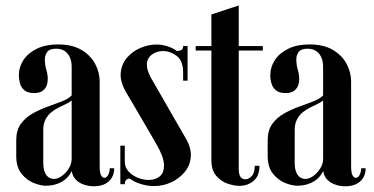

<svg xmlns="http://www.w3.org/2000/svg" viewBox="-20 -660 1339 688"><path d="M47.5 -389.2Q47.5 -376.8 51.5 -361.8Q55.5 -346.8 67.5 -336.6Q79.5 -326.5 102.5 -326.5Q123.2 -326.5 134.4 -335.8Q145.5 -345 148.9 -358.8Q152.2 -372.5 150.6 -387.8Q149 -403 144.5 -415Q141.5 -426.5 140.8 -443.2Q140 -460 148.4 -472.8Q156.8 -485.5 181.2 -485.5Q198 -485.5 210.2 -478.1Q222.5 -470.8 229.6 -456.2Q236.8 -441.8 236.8 -420.5V-54.8Q236.8 -35 247.6 -21Q258.5 -7 276.9 0.2Q295.2 7.5 316.8 7.5Q350 7.5 369.6 -10Q389.2 -27.5 389.2 -57H373.2Q373.2 -44.8 367.9 -33.8Q362.5 -22.8 353.8 -22.8Q346.5 -22.8 341.9 -32.4Q337.2 -42 337.2 -63.2V-368Q337.2 -400.2 321.2 -430.8Q305.2 -461.2 272.1 -481Q239 -500.8 187.8 -500.8Q143.8 -500.8 112.1 -485.4Q80.5 -470 64 -444.8Q47.5 -419.5 47.5 -389.2ZM236.8 -318Q224.2 -305.2 200.2 -296.1Q176.2 -287 148.6 -277Q121 -267 95.6 -252.5Q70.2 -238 54.2 -215.4Q38.2 -192.8 38.2 -157.8V-101.5Q38.2 -61 56.9 -37.8Q75.5 -14.5 100.4 -4.5Q125.2 5.5 144.8 5.5Q171.5 5.5 194.2 -4.9Q217 -15.2 231 -36.2Q245 -57.2 245 -87L254 -61.5V-318ZM236.8 -300V-91Q236.8 -72.2 226.2 -55.9Q215.8 -39.5 201.2 -29.1Q186.8 -18.8 173.2 -18.8Q164 -18.8 155 -24.2Q146 -29.8 140.5 -42.9Q135 -56 135 -77.5V-194Q135 -216 143 -231.6Q151 -247.2 163.5 -257.4Q176 -267.5 190.2 -274.6Q204.5 -281.8 216.6 -287.5Q228.8 -293.2 236.8 -300Z M652.2 -391H636.2V-400.2Q636.2 -442.5 613.1 -459.8Q590 -477 564 -477Q549 -477 535.4 -471Q521.8 -465 513.4 -453.2Q505 -441.5 506.6 -422.6Q508.2 -403.8 522.8 -377.8Q541.5 -345.8 559.6 -314Q577.8 -282.2 594.4 -253.2Q611 -224.2 624.6 -200.9Q638.2 -177.5 646.5 -162.8Q666.5 -128 663.6 -97.1Q660.8 -66.2 641.5 -43.1Q622.2 -20 593.1 -6.6Q564 6.8 531.5 6.8Q505.2 6.8 477.4 -3Q449.5 -12.8 430.4 -32.4Q411.2 -52 411.2 -81.2V-95H427.2V-81.2Q427.2 -59.8 440.9 -45.2Q454.5 -30.8 474.2 -23Q494 -15.2 512.8 -15.2Q537.2 -15.2 552.9 -28.4Q568.5 -41.5 567.5 -70.1Q566.5 -98.8 540.5 -143.2Q529.2 -162.8 516.5 -185Q503.8 -207.2 489.6 -231Q475.5 -254.8 461.9 -278.4Q448.2 -302 434.8 -324.5Q409.5 -365.8 412.5 -398.4Q415.5 -431 435.6 -454Q455.8 -477 484.6 -488.8Q513.5 -500.5 541 -500.5Q566.5 -500.5 592.1 -489.8Q617.8 -479 635 -456.8Q652.2 -434.5 652.2 -399.5ZM636.2 -371V-440.2L610 -477Q620 -477 628.1 -479.8Q636.2 -482.5 636.2 -495H652.2V-371ZM427.2 -138V-51.2L449 -20.5Q439 -20.5 433.1 -16.2Q427.2 -12 427.2 0H411.2V-138Z M737.5 -608.2 835.5 -640.5V-54.5Q835.5 -34.8 841.8 -26.1Q848 -17.5 859.8 -17.5Q870.8 -17.5 881.8 -28.8Q892.8 -40 892.8 -65.8H909.8Q909.8 -29.2 888.4 -11.6Q867 6 838 6Q818.8 6 795.4 -2Q772 -10 754.8 -30.1Q737.5 -50.2 737.5 -85.2ZM835.5 -479V-495H921.8V-479ZM681.2 -479V-495H737.5V-479Z M948.5 -389.2Q948.5 -376.8 952.5 -361.8Q956.5 -346.8 968.5 -336.6Q980.5 -326.5 1003.5 -326.5Q1024.2 -326.5 1035.4 -335.8Q1046.5 -345 1049.9 -358.8Q1053.2 -372.5 1051.6 -387.8Q1050 -403 1045.5 -415Q1042.5 -426.5 1041.8 -443.2Q1041 -460 1049.4 -472.8Q1057.8 -485.5 1082.2 -485.5Q1099 -485.5 1111.2 -478.1Q1123.5 -470.8 1130.6 -456.2Q1137.8 -441.8 1137.8 -420.5V-54.8Q1137.8 -35 1148.6 -21Q1159.5 -7 1177.9 0.2Q1196.2 7.5 1217.8 7.5Q1251 7.5 1270.6 -10Q1290.2 -27.5 1290.2 -57H1274.2Q1274.2 -44.8 1268.9 -33.8Q1263.5 -22.8 1254.8 -22.8Q1247.5 -22.8 1242.9 -32.4Q1238.2 -42 1238.2 -63.2V-368Q1238.2 -400.2 1222.2 -430.8Q1206.2 -461.2 1173.1 -481Q1140 -500.8 1088.8 -500.8Q1044.8 -500.8 1013.1 -485.4Q981.5 -470 965 -444.8Q948.5 -419.5 948.5 -389.2ZM1137.8 -318Q1125.2 -305.2 1101.2 -296.1Q1077.2 -287 1049.6 -277Q1022 -267 996.6 -252.5Q971.2 -238 955.2 -215.4Q939.2 -192.8 939.2 -157.8V-101.5Q939.2 -61 957.9 -37.8Q976.5 -14.5 1001.4 -4.5Q1026.2 5.5 1045.8 5.5Q1072.5 5.5 1095.2 -4.9Q1118 -15.2 1132 -36.2Q1146 -57.2 1146 -87L1155 -61.5V-318ZM1137.8 -300V-91Q1137.8 -72.2 1127.2 -55.9Q1116.8 -39.5 1102.2 -29.1Q1087.8 -18.8 1074.2 -18.8Q1065 -18.8 1056 -24.2Q1047 -29.8 1041.5 -42.9Q1036 -56 1036 -77.5V-194Q1036 -216 1044 -231.6Q1052 -247.2 1064.5 -257.4Q1077 -267.5 1091.2 -274.6Q1105.5 -281.8 1117.6 -287.5Q1129.8 -293.2 1137.8 -300Z"/></svg>

Font: Emberly Black
Style: Regular
Weight: 900
Designer: Rajesh Rajput
Foundry: Rajesh Rajput
Version: Version 1.000